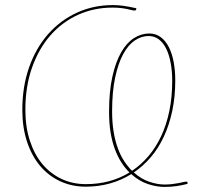

<svg xmlns="http://www.w3.org/2000/svg" viewBox="-20 -728 812 757"><path d="M719 -3Q697.5 2.5 675.5 5.8Q653.5 9 628 9Q598 9 563.5 -2.2Q529 -13.5 497.5 -41.5Q458 -17 413 -4.5Q368 8 318 8Q263 8 217 -13.5Q171 -35 138 -74.2Q105 -113.5 86.5 -169.5Q68 -225.5 68 -294.5Q68 -387 95 -463.2Q122 -539.5 170 -593.8Q218 -648 283.2 -678Q348.5 -708 425 -708Q446 -708 467 -705Q488 -702 517.5 -695.5L517 -691.5Q516.5 -686.5 510 -686.5Q505.5 -686.5 498.8 -688.2Q492 -690 481.8 -692.2Q471.5 -694.5 457.2 -696.2Q443 -698 423 -698Q351 -698 288.2 -669.8Q225.5 -641.5 179.2 -589Q133 -536.5 106.5 -462Q80 -387.5 80 -295Q80 -227.5 97.8 -173.2Q115.5 -119 147.2 -81Q179 -43 222.8 -22.5Q266.5 -2 319 -2Q366.5 -2 409.8 -13.5Q453 -25 490.5 -48Q473 -65 458.5 -87.8Q444 -110.5 433 -139.8Q422 -169 416 -205.8Q410 -242.5 410 -287Q410 -367 423 -425.5Q436 -484 457.8 -521.8Q479.5 -559.5 508.2 -577.8Q537 -596 568.5 -596Q594.5 -596 613.8 -581.5Q633 -567 645.8 -542Q658.5 -517 664.8 -483.2Q671 -449.5 671 -411Q671 -346.5 659.2 -291Q647.5 -235.5 626.2 -189.8Q605 -144 574.8 -108.5Q544.5 -73 507.5 -48Q537 -22 569 -11.2Q601 -0.5 629 -0.5Q645 -0.5 659.2 -2.2Q673.5 -4 684.5 -6.2Q695.5 -8.5 703 -10.2Q710.5 -12 713.5 -12Q719.5 -12 719.5 -7ZM422 -289Q422 -244.5 428 -208.5Q434 -172.5 444.5 -143.8Q455 -115 469.5 -93Q484 -71 500.5 -54.5Q536.5 -78.5 565.8 -113Q595 -147.5 615.8 -192Q636.5 -236.5 647.8 -291Q659 -345.5 659 -409.5Q659 -446 653.2 -478.2Q647.5 -510.5 636 -534.5Q624.5 -558.5 607 -572.2Q589.5 -586 566 -586Q537.5 -586 511.5 -568.5Q485.5 -551 465.8 -514.8Q446 -478.5 434 -422.2Q422 -366 422 -289Z"/></svg>

Font: Lato Hairline
Style: Italic
Weight: 100
Italic angle: -7°
Designer: Lukasz Dziedzic
Foundry: tyPoland Lukasz Dziedzic
Version: Version 2.007; 2014-02-27